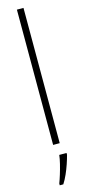

<svg xmlns="http://www.w3.org/2000/svg" viewBox="-148 -791 473 1042"><g transform="rotate(-15 88.0 -269.5)"><path d="M107 0H70V-760H107ZM129 71Q123 94 114 120.5Q105 147 93.5 173Q82 199 68 221H48V211Q55 193 63.5 165.5Q72 138 79 109.5Q86 81 88 61H129Z"/></g></svg>

Font: Noto Sans Khmer ExtraCondensed ExtraLight
Style: Regular
Weight: 250
Width: 2
Designer: Danh Hong and the Monotype Design Team
Foundry: Monotype Imaging Inc.
Version: Version 2.004